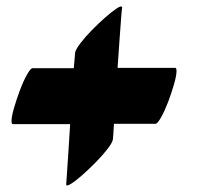

<svg xmlns="http://www.w3.org/2000/svg" viewBox="-20 -563 611 583"><path d="M79 -356H204Q206 -377 207 -389.5Q208 -402 208 -403Q210 -413 224 -431.5Q238 -450 258.5 -471Q279 -492 299.5 -510Q320 -528 334.5 -537.5Q349 -547 351 -541Q350 -538 348 -511Q346 -484 343 -443Q340 -402 337 -357H512Q516 -357 516 -347Q516 -334 508.5 -307.5Q501 -281 490.5 -253.5Q480 -226 469 -206.5Q458 -187 452 -187H326Q325 -166 324 -154Q323 -142 323 -141Q322 -131 307.5 -112Q293 -93 272 -71.5Q251 -50 230 -31.5Q209 -13 195 -4.5Q181 4 181 -3Q181 -5 183 -31.5Q185 -58 187.5 -99Q190 -140 193 -186H19Q15 -186 15 -196Q15 -209 22.5 -235Q30 -261 40.5 -289Q51 -317 62 -336.5Q73 -356 79 -356ZM351 -539Q351 -539 351 -539Q351 -539 351 -541Q351 -542 351 -539ZM181 -4V-3Q181 -3 181 -4Z"/></svg>

Font: Ga Maamli
Style: Regular
Weight: 400
Designer: Afotey Clement Nii Odai, Ama Asantewa Diaka, David Abbey-Thompson
Foundry: Sorkin Type Co.
Version: Version 1.000; ttfautohint (v1.8.4.7-5d5b)